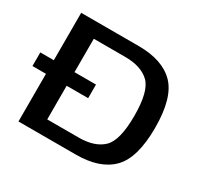

<svg xmlns="http://www.w3.org/2000/svg" viewBox="-161 -854 1075 1033"><g transform="rotate(30 376.0 -337.5)"><path d="M-18.5 -296V-380.5H65.5V-675H422Q571.5 -675 645.5 -599.5Q719.5 -524 719.5 -337.8Q719.5 -151.5 645.5 -75.8Q571.5 0 422 0H65.5V-296ZM194 -87H389.5Q488.5 -87 539.5 -136Q590.5 -185 590.5 -338Q590.5 -490.5 539.5 -539.2Q488.5 -588 389.5 -588H194V-380.5H327.5V-296H194Z"/></g></svg>

Font: Anybody ExtraExpanded Medium
Style: Regular
Weight: 500
Width: 8
Designer: Tyler Finck
Foundry: Etcetera Type Company
Version: Version 1.010; ttfautohint (v1.8.3) -l 8 -r 50 -G 200 -x 14 